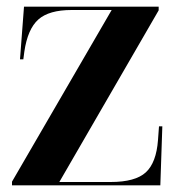

<svg xmlns="http://www.w3.org/2000/svg" viewBox="-20 -556 533 576"><path d="M16 0V-11L315 -526H195Q127 -526 95 -497.5Q63 -469 53 -401L50 -378H40L52 -536H456V-525L158 -10H312Q386 -10 417.5 -39Q449 -68 454 -136L457 -177H467L461 0Z"/></svg>

Font: Noto Serif Display SemiCondensed
Style: Bold
Weight: 700
Width: 4
Designer: Monotype Design Team
Foundry: Monotype Imaging Inc.
Version: Version 2.009